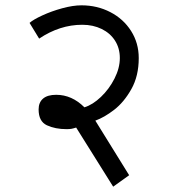

<svg xmlns="http://www.w3.org/2000/svg" viewBox="-20 -633 640 721"><path d="M230 -148Q187.5 -148 156.2 -162.5Q125 -177 125 -222Q125 -248.5 141.8 -262.8Q158.5 -277 191 -277Q250 -277 297 -230Q328 -239.5 359 -269Q390 -298.5 410 -338Q430 -377.5 430 -415Q430 -452 412 -480.2Q394 -508.5 361.8 -524.2Q329.5 -540 289 -540Q204.5 -540 127 -488L91 -547Q105 -559.5 139.2 -575.2Q173.5 -591 213.8 -602Q254 -613 286 -613Q345 -613 394.2 -587.5Q443.5 -562 472.2 -516.8Q501 -471.5 501 -415Q501 -347.5 473.2 -298.2Q445.5 -249 408.5 -220.5Q371.5 -192 338 -180L465 25L405 68L266 -154Q255 -150.5 247.8 -149.2Q240.5 -148 230 -148Z"/></svg>

Font: JuliaMono Italic
Style: Regular
Weight: 400
Italic angle: -9°
Monospace: yes
Designer: cormullion
Foundry: corm
Version: Version 0.049; ttfautohint (v1.8.4)